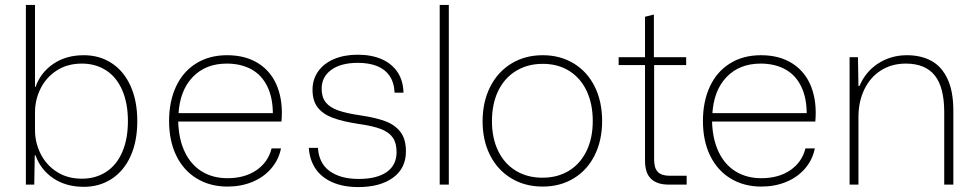

<svg xmlns="http://www.w3.org/2000/svg" viewBox="-20 -749 3963 779"><path d="M124 -119H121L119 0H85V-729H122V-396H124Q145 -455 196.5 -490Q248 -525 320 -525Q384 -525 433.5 -492.5Q483 -460 510 -399.5Q537 -339 537 -258Q537 -176 510 -116Q483 -56 433.5 -23.5Q384 9 320 9Q248 9 196.5 -25.5Q145 -60 124 -119ZM499 -258Q499 -330 476 -383Q453 -436 410.5 -463.5Q368 -491 312 -491Q254 -491 211 -463.5Q168 -436 145 -390.5Q122 -345 122 -293V-222Q122 -170 145 -124.5Q168 -79 211 -51.5Q254 -24 312 -24Q368 -24 410.5 -51.5Q453 -79 476 -132Q499 -185 499 -258Z M666 -258Q666 -337 694 -397.5Q722 -458 775.5 -491.5Q829 -525 901 -525Q978 -525 1030.5 -490.5Q1083 -456 1106 -395Q1129 -334 1122 -256H703Q705 -184 730 -132Q755 -80 799.5 -53Q844 -26 903 -26Q973 -26 1020.5 -58.5Q1068 -91 1082 -147H1120Q1111 -101 1080.5 -65.5Q1050 -30 1004 -11Q958 8 903 8Q832 8 778 -25Q724 -58 695 -118Q666 -178 666 -258ZM699 -290H1092L1087 -281Q1088 -350 1065 -397.5Q1042 -445 999.5 -468Q957 -491 900 -491Q814 -491 761.5 -436Q709 -381 704 -284Z M1233 -149H1270Q1274 -86 1318 -54.5Q1362 -23 1435 -23Q1509 -23 1549 -51Q1589 -79 1589 -132Q1589 -169 1573.5 -191Q1558 -213 1525.5 -225.5Q1493 -238 1436 -246Q1370 -256 1330 -271Q1290 -286 1269 -313Q1248 -340 1248 -385Q1248 -427 1271 -459.5Q1294 -492 1335.5 -509.5Q1377 -527 1431 -527Q1488 -527 1529.5 -508.5Q1571 -490 1593.5 -455.5Q1616 -421 1617 -373H1581Q1579 -415 1560 -442Q1541 -469 1508.5 -481.5Q1476 -494 1432 -494Q1363 -494 1324 -465.5Q1285 -437 1285 -389Q1285 -355 1301.5 -334Q1318 -313 1352 -301Q1386 -289 1442 -281Q1503 -272 1542.5 -257.5Q1582 -243 1604.5 -214Q1627 -185 1627 -135Q1627 -66 1574.5 -28Q1522 10 1434 10Q1373 10 1328.5 -9.5Q1284 -29 1260 -65Q1236 -101 1233 -149Z M1764 -729H1801V0H1764Z M1938 -257Q1938 -335 1968.5 -396Q1999 -457 2054.5 -491Q2110 -525 2182 -525Q2253 -525 2308 -491.5Q2363 -458 2393 -397.5Q2423 -337 2423 -258Q2423 -180 2393 -119.5Q2363 -59 2308 -25.5Q2253 8 2182 8Q2110 8 2054.5 -25.5Q1999 -59 1968.5 -119Q1938 -179 1938 -257ZM2385 -258Q2385 -327 2360.5 -379.5Q2336 -432 2290 -461Q2244 -490 2182 -490Q2121 -490 2074 -461.5Q2027 -433 2001.5 -380.5Q1976 -328 1976 -257Q1976 -189 2001 -137Q2026 -85 2072.5 -56.5Q2119 -28 2181 -28Q2242 -28 2288 -56Q2334 -84 2359.5 -136Q2385 -188 2385 -258Z M2597 -97V-485H2490V-517H2597V-681L2633 -690V-517H2764V-485H2634V-101Q2634 -67 2649 -51.5Q2664 -36 2696 -36H2766V0H2693Q2646 0 2621.5 -23.5Q2597 -47 2597 -97Z M2832 -258Q2832 -337 2860 -397.5Q2888 -458 2941.5 -491.5Q2995 -525 3067 -525Q3144 -525 3196.5 -490.5Q3249 -456 3272 -395Q3295 -334 3288 -256H2869Q2871 -184 2896 -132Q2921 -80 2965.5 -53Q3010 -26 3069 -26Q3139 -26 3186.5 -58.5Q3234 -91 3248 -147H3286Q3277 -101 3246.5 -65.5Q3216 -30 3170 -11Q3124 8 3069 8Q2998 8 2944 -25Q2890 -58 2861 -118Q2832 -178 2832 -258ZM2865 -290H3258L3253 -281Q3254 -350 3231 -397.5Q3208 -445 3165.5 -468Q3123 -491 3066 -491Q2980 -491 2927.5 -436Q2875 -381 2870 -284Z M3427 -517H3461L3463 -400H3467Q3493 -460 3544.5 -492.5Q3596 -525 3660 -525Q3717 -525 3759 -502Q3801 -479 3824.5 -428.5Q3848 -378 3848 -300V0H3811V-294Q3811 -395 3772.5 -443Q3734 -491 3655 -491Q3598 -491 3554.5 -463.5Q3511 -436 3487 -386.5Q3463 -337 3463 -274V0H3427Z"/></svg>

Font: Mona Sans VF XLt
Style: Regular
Weight: 200
Designer: Deni Anggara
Foundry: GitHub
Version: Version 2.000;Glyphs 3.2.3 (3260)